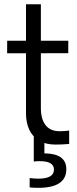

<svg xmlns="http://www.w3.org/2000/svg" viewBox="-20 -666 360 900"><path d="M239.7 11.7Q193.8 11.7 162.9 -7.1Q132 -26 116.9 -58.7Q101.9 -91.4 101.9 -133.3V-646H171.6V-159.5Q171.6 -107.8 193.7 -79.3Q215.8 -50.9 259.8 -50.9Q283.3 -50.9 304.2 -54V8.8Q271.9 11.7 239.7 11.7ZM300.2 -475.2 299.9 -416.5 13.4 -416.4 13.7 -475.1ZM159.1 214.5Q137.8 214.5 119 212.5V168.6Q141.6 171.5 159.3 171.5Q232.9 171.5 232.9 128.9Q232.9 89.4 166.3 89.4Q152.5 89.4 138.3 91.1V-29.3H188.1V52.9Q290.9 53.7 290.9 127Q290.9 214.5 159.1 214.5Z"/></svg>

Font: DavidDev Light
Style: Regular
Weight: 300
Designer: David.dev
Foundry: David.dev
Version: Version 1.001;FEAKit 1.0